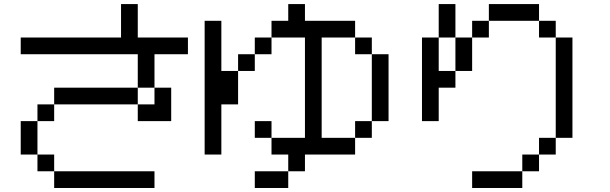

<svg xmlns="http://www.w3.org/2000/svg" viewBox="-20 -937 3040 957"><path d="M750 -83.3V0H250V-83.3ZM750 -416.7V-500H833.3V-333.3H666.7V-416.7ZM750 -500H666.7V-666.7H83.3V-750H583.3V-916.7H666.7V-750H916.7V-666.7H750ZM166.7 -166.7H83.3V-333.3H166.7ZM166.7 -83.3V-166.7H250V-83.3ZM166.7 -333.3V-416.7H250V-333.3ZM666.7 -416.7H250V-500H666.7Z M1000 -166.7V-833.3H1083.3V-583.3H1166.7V-416.7H1083.3V-166.7ZM1750 -166.7H1500V-83.3H1416.7V-166.7H1333.3V-250H1500V-750H1333.3V-833.3H1416.7V-916.7H1500V-833.3H1750V-750H1583.3V-250H1750ZM1750 -250V-333.3H1833.3V-250ZM1750 -750H1833.3V-666.7H1750ZM1166.7 -583.3V-666.7H1250V-583.3ZM1916.7 -333.3H1833.3V-666.7H1916.7ZM1333.3 -333.3V-250H1250V-333.3ZM1333.3 -750V-666.7H1250V-750ZM1250 0V-83.3H1416.7V0Z M2750 -166.7H2666.7V-250H2750ZM2750 -250V-750H2833.3V-250ZM2750 -833.3V-750H2666.7V-833.3ZM2166.7 -333.3H2083.3V-750H2166.7V-583.3H2250V-500H2166.7ZM2166.7 -750V-916.7H2250V-750ZM2333.3 0V-83.3H2583.3V0ZM2333.3 -583.3H2250V-750H2333.3ZM2333.3 -750V-833.3H2416.7V-750ZM2666.7 -166.7V-83.3H2583.3V-166.7ZM2666.7 -833.3H2416.7V-916.7H2666.7Z"/></svg>

Font: GalmuriMono11 Regular
Style: Regular
Weight: 400
Designer: Lee Minseo (quiple)
Version: Version 2.399;hotconv 1.1.1;makeotfexe 2.6.0 DEVELOPMENT